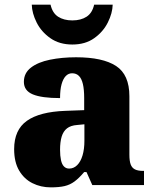

<svg xmlns="http://www.w3.org/2000/svg" viewBox="-20 -798 666 828"><path d="M199 10Q156 10 120 -8Q84 -26 62.5 -62.5Q41 -99 41 -155Q41 -238 96 -277Q151 -316 262 -320L343 -323V-375Q343 -412 337.5 -435.5Q332 -459 320.5 -470.5Q309 -482 291 -482Q275 -482 263.5 -470Q252 -458 245.5 -434.5Q239 -411 239 -375Q160 -375 121.5 -391Q83 -407 83 -445Q83 -483 113.5 -506.5Q144 -530 195.5 -540.5Q247 -551 308 -551Q423 -551 480.5 -513.5Q538 -476 538 -383V-131Q538 -104 543.5 -89Q549 -74 562 -67.5Q575 -61 597 -61H601V0H378L353 -56H343Q321 -30 301.5 -15.5Q282 -1 258.5 4.5Q235 10 199 10ZM278 -71Q298 -71 313 -86Q328 -101 336 -128Q344 -155 344 -191V-262L313 -259Q285 -257 269 -244.5Q253 -232 246 -209Q239 -186 239 -152Q239 -126 243 -107.5Q247 -89 256 -80Q265 -71 278 -71ZM292 -606Q236 -606 197 -633.5Q158 -661 138 -701Q118 -741 117 -778H198Q206 -742 230.5 -726Q255 -710 292 -710Q329 -710 353.5 -726Q378 -742 386 -778H466Q465 -741 445 -701Q425 -661 386.5 -633.5Q348 -606 292 -606Z"/></svg>

Font: Noto Serif Tibetan Black
Style: Regular
Weight: 900
Version: Version 2.103